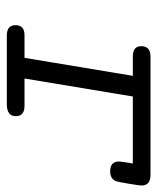

<svg xmlns="http://www.w3.org/2000/svg" viewBox="32 -504 471 576"><g transform="rotate(90 268.0 -215.5)"><path d="M55 -26Q55 -53 85 -53H153L207 -378H147Q118 -379 118 -403Q118 -431 149 -431H504Q536 -431 536 -404Q536 -398 530.5 -365Q525 -332 523 -327Q515 -310 494 -310Q464 -310 464 -336Q464 -345 470 -378H269L215 -53H297Q328 -53 328 -27Q328 0 292 0H84Q55 -1 55 -26Z"/></g></svg>

Font: CMU Typewriter Text
Style: LightOblique
Weight: 200
Italic angle: -9.46001°
Version: Version 0.7.0